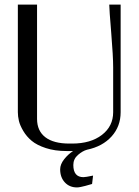

<svg xmlns="http://www.w3.org/2000/svg" viewBox="-20 -653 606 840"><path d="M58.1 -632.8H142.1V-132.8Q142.1 -80.6 178.2 -52.7Q214.4 -24.9 283.2 -24.9H295.9Q376.5 -24.9 425.8 -62.7Q475.1 -100.6 475.1 -162.1V-358.9Q475.1 -405.8 466.6 -509.5Q458 -613.3 458 -632.8H507.8V-162.1Q507.8 -100.1 468.3 -56.2Q428.7 -12.2 360.8 2Q341.3 7.3 321 24.9Q300.8 42.5 300.8 68.8Q300.8 122.1 345.2 122.1Q354 122.1 387.2 115.2L382.8 151.9Q381.3 152.3 371.8 155Q362.3 157.7 353.5 160.2Q344.7 162.6 334 164.8Q323.2 167 316.9 167Q284.2 167 263.7 145Q243.2 123 243.2 87.9Q243.2 65.9 260.7 43.7Q278.3 21.5 299.8 7.8H271Q220.2 7.8 180.7 -5.1Q141.1 -18.1 118.7 -36.9Q96.2 -55.7 81.8 -80.1Q67.4 -104.5 62.7 -124.3Q58.1 -144 58.1 -162.1Z"/></svg>

Font: Resagokr
Style: Regular
Weight: 500
Designer: gluk
Foundry: gluk
Version: Version 0.95